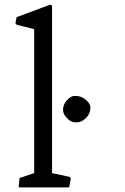

<svg xmlns="http://www.w3.org/2000/svg" viewBox="-20 -819 545 839"><path d="M65.9 -41.5 129.4 -62.5V-691.4L52.7 -710.9L47.4 -717.8L52.7 -744.1L199.7 -798.8L207.5 -794.4V-62.5L285.6 -45.9L289.6 -39.1L282.2 0H64L61.5 -4.4ZM272 -380.4Q289.6 -399.9 306.2 -399.9Q322.8 -399.9 334 -395.5Q345.2 -391.1 354.5 -383.3Q375 -366.2 375 -350.3Q375 -334.5 370.1 -323.7Q365.2 -313 356.4 -304.2Q337.4 -284.2 313.5 -284.2Q293 -284.2 279.5 -296.4Q266.1 -308.6 260.7 -318.8Q255.4 -329.1 255.4 -339.8Q255.4 -350.6 259.8 -361.3Q264.2 -372.1 272 -380.4Z"/></svg>

Font: Trykker
Style: Regular
Weight: 400
Designer: Magnus Gaarde
Foundry: Magnus Gaarde
Version: Version 1.001